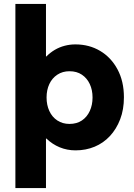

<svg xmlns="http://www.w3.org/2000/svg" viewBox="-20 -750 681 973"><path d="M58 203V-730H213V-464H215Q235 -484 258 -497.5Q281 -511 307.5 -518Q334 -525 362 -525Q432 -525 487.5 -492Q543 -459 575.5 -398.5Q608 -338 608 -257Q608 -195 589 -145.5Q570 -96 537 -60.5Q504 -25 459.5 -6.5Q415 12 363 12Q320 12 282.5 -3.5Q245 -19 215 -48H213V203ZM332 -122Q369 -122 395 -139.5Q421 -157 435 -187.5Q449 -218 449 -256Q449 -294 435 -324Q421 -354 395 -371.5Q369 -389 332 -389Q297 -389 270.5 -371.5Q244 -354 230 -324Q216 -294 216 -256Q216 -218 230 -187.5Q244 -157 270.5 -139.5Q297 -122 332 -122Z"/></svg>

Font: MuseoModerno Thin
Style: Bold
Weight: 700
Version: Version 1.003